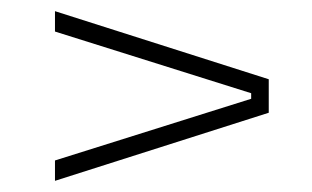

<svg xmlns="http://www.w3.org/2000/svg" viewBox="-20 -484 559 344"><path d="M430 -307V-317L78.5 -427.5V-464L461.5 -342V-282L78.5 -160V-196.5Z"/></svg>

Font: Anek Kannada ExtraLight
Style: Regular
Weight: 250
Version: Version 1.003